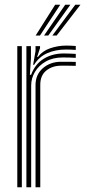

<svg xmlns="http://www.w3.org/2000/svg" viewBox="-20 -796 362 816"><path d="M92.2 0V-600H111.5V-549L107 -478.2H112.2Q129 -523.5 165.6 -546.1Q202.2 -568.8 251.2 -568.8Q264 -568.8 279.5 -568.1Q295 -567.5 302 -567V-550.2Q293 -551 276.2 -551.4Q259.5 -551.8 246.8 -551.8Q205 -551.8 174.9 -534.8Q144.8 -517.8 128.6 -490.6Q112.5 -463.5 112.5 -433V0ZM53.5 0V-600H72.8V0ZM131 0V-434.5Q131 -479.2 162.5 -506.4Q194 -533.5 239.2 -533.5Q254.8 -533.5 271.8 -533.4Q288.8 -533.2 302 -533V-516.2Q289 -516.8 271.6 -516.8Q254.2 -516.8 239.2 -516.8Q203 -516.8 177.1 -496.4Q151.2 -476 151.2 -436V0ZM120.8 -520.5 131 -579V-600H150.2V-591.8L137.8 -554H141.2Q159.8 -579.2 193.1 -590.8Q226.5 -602.2 260 -602.2Q268.5 -602.2 280.5 -601.9Q292.5 -601.5 302 -600.5V-583.8Q294.2 -584.5 282.8 -585Q271.2 -585.5 260.2 -585.5Q215.5 -585.5 180.4 -569.8Q145.2 -554 125 -520.5ZM131.5 -645 214.5 -776H236.2L149.8 -645ZM202.5 -645 300 -776H322L220.8 -645ZM167.2 -645 257.2 -776H279.2L185.2 -645Z"/></svg>

Font: Big Shoulders Inline Text Thin SemiBold
Style: Regular
Weight: 600
Version: Version 2.002